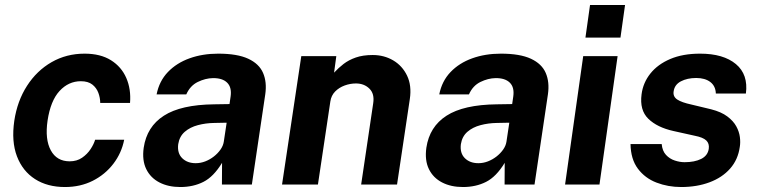

<svg xmlns="http://www.w3.org/2000/svg" viewBox="-20 -743 3052 773"><path d="M241.5 10Q171 10 121 -22Q71 -54 48.2 -113.8Q25.5 -173.5 37.5 -256.5Q49.5 -336.5 88.8 -397.5Q128 -458.5 187.8 -492.8Q247.5 -527 320.5 -527Q384.5 -527 426.8 -500.5Q469 -474 488.5 -429Q508 -384 503.5 -328.5H383.5Q383.5 -349 376 -369.2Q368.5 -389.5 351.5 -402.8Q334.5 -416 305.5 -416Q256 -416 219.8 -376.8Q183.5 -337.5 171.5 -257.5Q160.5 -182 184.5 -137.8Q208.5 -93.5 260.5 -93.5Q289.5 -93.5 310.5 -108Q331.5 -122.5 344.8 -142.8Q358 -163 363 -180.5H480Q469.5 -127 436.5 -83.8Q403.5 -40.5 353.5 -15.2Q303.5 10 241.5 10Z M706 10Q657.5 10 621.8 -8.5Q586 -27 568.8 -62.2Q551.5 -97.5 558.5 -148Q571 -233 639.8 -277.2Q708.5 -321.5 842 -323L904 -324L908.5 -355Q913.5 -391.5 894.5 -410.2Q875.5 -429 837 -428.5Q807 -428 776.2 -413Q745.5 -398 730 -363H610.5Q621 -416.5 656 -453Q691 -489.5 743.2 -508.2Q795.5 -527 858.5 -527Q935.5 -527 979.5 -506.5Q1023.5 -486 1039.2 -449.2Q1055 -412.5 1048 -363.5L994 0H873.5L874 -87.5Q840 -31.5 799 -10.8Q758 10 706 10ZM768 -86Q787.5 -86 806.2 -93.2Q825 -100.5 840.8 -112.8Q856.5 -125 867.5 -140.5Q878.5 -156 881 -172.5L892.5 -249L842.5 -248Q808 -247.5 776.8 -239.2Q745.5 -231 724 -212.5Q702.5 -194 697.5 -162.5Q693 -126.5 713.5 -106.2Q734 -86 768 -86Z M1115.5 0 1193 -517H1334L1325 -450.5Q1342.5 -469.5 1363.2 -485.5Q1384 -501.5 1412.5 -511.5Q1441 -521.5 1480.5 -521.5Q1526.5 -521.5 1563.2 -499.8Q1600 -478 1619 -438.2Q1638 -398.5 1630 -344.5L1578.5 0H1434L1482.5 -327Q1488.5 -365.5 1467.2 -386.2Q1446 -407 1413 -407Q1390 -407 1367.5 -398.8Q1345 -390.5 1329.2 -374.5Q1313.5 -358.5 1310 -334.5L1260 0Z M1844 10Q1795.5 10 1759.8 -8.5Q1724 -27 1706.8 -62.2Q1689.5 -97.5 1696.5 -148Q1709 -233 1777.8 -277.2Q1846.5 -321.5 1980 -323L2042 -324L2046.5 -355Q2051.5 -391.5 2032.5 -410.2Q2013.5 -429 1975 -428.5Q1945 -428 1914.2 -413Q1883.5 -398 1868 -363H1748.5Q1759 -416.5 1794 -453Q1829 -489.5 1881.2 -508.2Q1933.5 -527 1996.5 -527Q2073.5 -527 2117.5 -506.5Q2161.5 -486 2177.2 -449.2Q2193 -412.5 2186 -363.5L2132 0H2011.5L2012 -87.5Q1978 -31.5 1937 -10.8Q1896 10 1844 10ZM1906 -86Q1925.5 -86 1944.2 -93.2Q1963 -100.5 1978.8 -112.8Q1994.5 -125 2005.5 -140.5Q2016.5 -156 2019 -172.5L2030.5 -249L1980.5 -248Q1946 -247.5 1914.8 -239.2Q1883.5 -231 1862 -212.5Q1840.5 -194 1835.5 -162.5Q1831 -126.5 1851.5 -106.2Q1872 -86 1906 -86Z M2255 0 2328 -517H2466.5L2393.5 0ZM2337 -591.5 2355.5 -723H2496.5L2478 -591.5Z M2722.5 10Q2669.5 10 2623.2 -7.8Q2577 -25.5 2548.2 -63.8Q2519.5 -102 2518.5 -163H2644Q2646.5 -135.5 2661.2 -119.5Q2676 -103.5 2696.5 -96.8Q2717 -90 2736 -90Q2776.5 -90 2803 -103.2Q2829.5 -116.5 2833.5 -144Q2836.5 -165 2823.5 -177.5Q2810.5 -190 2777 -196.5L2691.5 -215.5Q2626 -230 2590.2 -264.8Q2554.5 -299.5 2563 -363.5Q2569 -410 2598.5 -447Q2628 -484 2678.5 -505.5Q2729 -527 2798.5 -527Q2892.5 -527 2942.8 -485Q2993 -443 2983 -366.5H2862Q2861 -396.5 2839.8 -412.8Q2818.5 -429 2783 -429Q2747 -429 2721.2 -415.5Q2695.5 -402 2692 -374.5Q2689 -354 2706.8 -342.2Q2724.5 -330.5 2764 -322L2843 -303Q2884 -292.5 2908.2 -274.2Q2932.5 -256 2944.2 -234.5Q2956 -213 2958.8 -191.2Q2961.5 -169.5 2958.5 -152Q2951.5 -100.5 2919.5 -64.2Q2887.5 -28 2836.5 -9Q2785.5 10 2722.5 10Z"/></svg>

Font: Public Sans Thin
Style: Bold Italic
Weight: 700
Italic angle: -8°
Version: Version 2.001